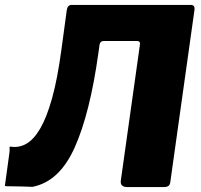

<svg xmlns="http://www.w3.org/2000/svg" viewBox="-41 -762 817 782"><path d="M517 -595H381Q367 -595 364 -579L231 -721Q234 -742 251 -742H736Q754 -742 751 -721L653 -23Q652 -11 646 -5.5Q640 0 625 0H478Q448 0 451 -26L529 -581Q531 -595 517 -595ZM-21 -6 -3 -137Q-1 -149 -2 -157Q-3 -165 1 -165Q35 -159 65.5 -176Q96 -193 122.5 -238Q149 -283 171 -361.5Q193 -440 209 -559L231 -721L384 -720L360 -548Q326 -302 263.5 -162Q201 -22 91 -1Q41 -3 17 -3Q-7 -3 -14 -3.5Q-21 -4 -21 -6Z"/></svg>

Font: Libre Franklin ExtraBold
Style: Italic
Weight: 800
Italic angle: -8°
Designer: Pablo Impallari, Rodrigo Fuenzalida, Nhung Nguyen
Foundry: Impallari Type
Version: Version 3.000